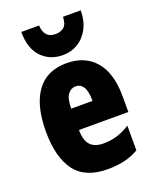

<svg xmlns="http://www.w3.org/2000/svg" viewBox="-147 -871 777 965"><g transform="rotate(-20 241.0 -388.5)"><path d="M246 -562Q345 -562 400 -497Q455 -432 455 -310V-225H191Q191 -170 214 -144.5Q237 -119 285 -119Q323 -119 356 -129Q389 -139 427 -162V-30Q391 -9 350 0.5Q309 10 261 10Q141 10 86.5 -63Q32 -136 32 -274Q32 -413 86 -487.5Q140 -562 246 -562ZM250 -437Q225 -437 208 -415Q191 -393 191 -339H305Q305 -392 290 -414.5Q275 -437 250 -437ZM405 -787Q405 -732 383.5 -691Q362 -650 326 -628Q290 -606 245 -606Q176 -606 131.5 -652Q87 -698 87 -787H182Q186 -718 245 -718Q275 -718 292 -733.5Q309 -749 310 -787Z"/></g></svg>

Font: Noto Sans ExtraCondensed Black
Style: Regular
Weight: 900
Width: 2
Designer: Monotype Design Team
Foundry: Monotype Imaging Inc.
Version: Version 2.013; ttfautohint (v1.8.4.7-5d5b)